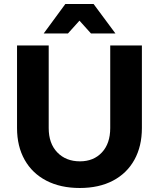

<svg xmlns="http://www.w3.org/2000/svg" viewBox="-20 -927 793 958"><path d="M223 -288Q223 -211 266 -166.5Q309 -122 379 -122Q447 -122 488.5 -166.5Q530 -211 530 -288V-700H688V-288Q688 -197 650.5 -129.5Q613 -62 543.5 -25.5Q474 11 378 11Q282 11 211.5 -25.5Q141 -62 103 -129.5Q65 -197 65 -288V-700H223ZM306 -907H447L556 -760H434L335 -870H418L319 -760H198Z"/></svg>

Font: Alexandria SemiBold
Style: Regular
Weight: 600
Designer: Mohamed Gaber
Foundry: Kief Type Foundry
Version: Version 5.100